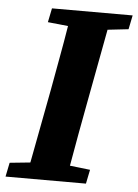

<svg xmlns="http://www.w3.org/2000/svg" viewBox="-51 -696 530 735"><g transform="rotate(5 213.5 -328.5)"><path d="M108 -603 119 -657H429L418 -603L338 -594L285 -311Q273 -249 262 -187Q251 -125 240 -63L318 -54L307 0H-2L9 -54L88 -62L142 -347Q153 -409 164.5 -471Q176 -533 186 -595Z"/></g></svg>

Font: Source Serif Pro
Style: Bold Italic
Weight: 700
Italic angle: -12°
Designer: Frank Grießhammer
Foundry: Adobe Systems Incorporated
Version: Version 3.001;hotconv 1.0.111;makeotfexe 2.5.65597